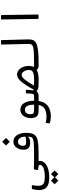

<svg xmlns="http://www.w3.org/2000/svg" viewBox="1208 -1941 1100 3556"><g transform="rotate(-90 1758.0 -163.0)"><path d="M247.6 198.7Q159.7 198.7 109.1 176Q58.6 153.3 37.4 111.3Q16.1 69.3 16.1 11.2Q16.1 -53.2 36.1 -122.6H107.9Q102.5 -89.4 98.6 -62Q94.7 -34.7 94.7 -5.9Q94.7 37.1 108.4 64.2Q122.1 91.3 157.5 104Q192.9 116.7 257.8 116.7Q371.6 116.7 427.2 89.8Q482.9 63 482.9 29.8Q482.9 11.2 464.1 3.7Q445.3 -3.9 385.7 -8.8L399.4 -86.9Q444.3 -84 496.3 -83Q548.3 -82 585.9 -82Q612.3 -82 623.3 -72Q634.3 -62 634.3 -43Q634.3 2.4 580.1 2.4Q565.4 2.4 551.3 1.5Q555.2 13.7 555.2 27.8Q555.2 75.2 519 114Q482.9 152.8 414.3 175.8Q345.7 198.7 247.6 198.7ZM312.5 366.7 251.5 305.7 190.4 366.7 123 299.3 190.4 231 251.5 292.5 312.5 231 379.9 299.3Z M578.1 2.4 585.4 -82Q589.4 -82 593.5 -82Q597.7 -82 601.6 -82Q710 -82 778.3 -82.8Q846.7 -83.5 887.9 -87.4Q929.2 -91.3 956.5 -101.1Q979 -109.4 991 -125Q1002.9 -140.6 1005.4 -189L994.1 -188.5Q982.9 -173.3 960 -163.8Q937 -154.3 893.6 -154.3Q824.2 -154.3 793.7 -183.1Q763.2 -211.9 763.2 -282.7Q763.2 -331.5 781.7 -372.8Q800.3 -414.1 834 -439.2Q867.7 -464.4 912.6 -464.4Q964.4 -464.4 1000.7 -434.1Q1037.1 -403.8 1056.4 -350.1Q1075.7 -296.4 1075.7 -226.6Q1075.7 -146.5 1053 -97.9Q1030.3 -49.3 980.5 -28.8Q925.3 -6.8 828.1 -2.2Q731 2.4 578.1 2.4ZM1005.9 -242.7Q1002.4 -312.5 977.1 -346.2Q951.7 -379.9 911.6 -379.9Q874.5 -379.9 855 -352.8Q835.4 -325.7 835.4 -289.6Q835.4 -254.9 850.3 -241.7Q865.2 -228.5 909.7 -228.5Q938.5 -228.5 961.2 -232.4Q983.9 -236.3 1005.9 -242.7ZM910.6 -531.2 840.3 -601.6 910.6 -672.4 981 -601.6Z M1378.9 228.5Q1346.2 228.5 1312.3 223.1Q1278.3 217.8 1252.4 207.5L1258.3 133.8Q1288.6 140.6 1315.9 144Q1343.3 147.5 1375.5 147.5Q1466.8 147.5 1521.5 113.8Q1576.2 80.1 1591.8 2.4H1491.2Q1409.2 2.4 1378.7 -33.9Q1348.1 -70.3 1348.1 -145Q1348.1 -195.3 1367.2 -238.8Q1386.2 -282.2 1421.4 -309.1Q1456.5 -335.9 1504.9 -335.9Q1582.5 -335.9 1625.5 -269.3Q1668.5 -202.6 1670.4 -81.5L1757.8 -82Q1782.2 -82 1791 -73Q1799.8 -64 1799.8 -39.6Q1799.8 -15.6 1788.1 -6.6Q1776.4 2.4 1752 2.4H1665Q1630.9 228.5 1378.9 228.5ZM1598.1 -81.1Q1596.2 -169.9 1572 -210.7Q1547.9 -251.5 1502.9 -251.5Q1465.8 -251.5 1443.1 -223.6Q1420.4 -195.8 1420.4 -152.8Q1420.4 -110.8 1438 -95.9Q1455.6 -81.1 1509.3 -81.1Q1516.1 -81.1 1523.4 -81.1Q1530.8 -81.1 1538.6 -81.1Q1552.7 -81.1 1567.6 -81.1Q1582.5 -81.1 1598.1 -81.1Z M2338.4 2.9Q2295.9 2.9 2276.1 -4.4Q2256.3 -11.7 2247.1 -31.2H2237.3Q2206.5 -14.6 2161.4 -5.9Q2116.2 2.9 2053.7 2.9Q1987.3 2.9 1947.3 0.7Q1907.2 -1.5 1886 -9.5Q1864.7 -17.6 1855 -34.7H1842.3Q1817.9 2.4 1752 2.4L1757.8 -82Q1778.8 -82 1788.3 -91.1Q1797.9 -100.1 1801.5 -132.1Q1805.2 -164.1 1807.1 -232.4L1872.6 -233.4Q1870.6 -188 1868.4 -152.6Q1866.2 -117.2 1861.3 -90.8Q1868.2 -89.4 1875.5 -88.4Q1950.2 -230 2019.5 -313.7Q2088.9 -397.5 2153.8 -397.5Q2196.3 -397.5 2233.2 -369.9Q2270 -342.3 2292.5 -293Q2314.9 -243.7 2314.9 -178.2Q2314.9 -150.9 2309.8 -127.4Q2304.7 -104 2293.5 -84.5Q2306.2 -82.5 2317.9 -82Q2329.6 -81.5 2343.8 -81.5Q2363.8 -81.5 2372.1 -73.7Q2380.4 -65.9 2380.4 -45.4Q2380.4 2.9 2338.4 2.9ZM1950.7 -83Q1994.1 -81.1 2060.1 -81.1Q2138.7 -81.1 2177.2 -93.5Q2215.8 -106 2228.3 -128.7Q2240.7 -151.4 2240.7 -182.6Q2240.7 -211.9 2228.5 -241.7Q2216.3 -271.5 2195.3 -291.7Q2174.3 -312 2147.5 -312Q2109.4 -312 2061.5 -253.4Q2013.7 -194.8 1950.7 -83Z M2337.9 2.4Q2310.1 2.4 2310.1 -41Q2310.1 -64.9 2319.6 -73.5Q2329.1 -82 2343.8 -82Q2451.7 -82 2521.7 -84.5Q2591.8 -86.9 2632.8 -93.5Q2673.8 -100.1 2693.1 -111.8Q2712.4 -123.5 2717.5 -142.1Q2722.7 -160.6 2722.2 -187L2710.9 -693.4H2793L2806.2 -200.2Q2807.6 -153.8 2799.6 -119.6Q2791.5 -85.4 2765.6 -62Q2739.7 -38.6 2688.2 -24.4Q2636.7 -10.3 2551.3 -3.9Q2465.8 2.4 2337.9 2.4Z M3185.5 0 3175.3 -693.4H3257.3L3267.6 0Z"/></g></svg>

Font: Cascadia Mono SemiLight
Style: Regular
Weight: 350
Monospace: yes
Designer: Aaron Bell
Foundry: Saja Typeworks
Version: Version 2404.023; ttfautohint (v1.8.4)